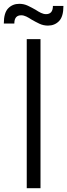

<svg xmlns="http://www.w3.org/2000/svg" viewBox="-61 -985 352 1005"><path d="M271 -851ZM190 -851Q166 -851 145 -861Q124 -871 105 -882Q90 -892 76.5 -898.5Q63 -905 50 -905Q14 -905 14 -862H-41Q-41 -918 -18 -941.5Q5 -965 40 -965Q64 -965 85 -955Q106 -945 125 -934Q140 -924 153.5 -917.5Q167 -911 180 -911Q216 -911 216 -954H271Q271 -898 248 -874.5Q225 -851 190 -851ZM151 0H79V-780H151Z"/></svg>

Font: Tanohe Sans
Style: Regular
Weight: 400
Designer: Village Type and Design LLC & Cristiano Sobral
Foundry: Cooper Hewitt Smithsonian Design Museum
Version: Version 1.00;September 29, 2021;FontCreator 13.0.0.2655 64-b